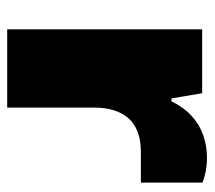

<svg xmlns="http://www.w3.org/2000/svg" viewBox="-50 -530 581 520"><g transform="rotate(90 240.0 -270.5)"><path d="M60 0V-528H233L247 -445H255Q271 -478 294.5 -499.5Q318 -521 347 -531Q376 -541 407 -541Q428 -541 445 -537.5Q462 -534 475 -529V-362H391Q360 -362 337 -353Q314 -344 300 -327.5Q286 -311 279 -288Q272 -265 272 -237V0Z"/></g></svg>

Font: Archivo SemiExpanded Black
Style: Regular
Weight: 900
Width: 6
Designer: Hector Gatti
Foundry: Omnibus-Type
Version: Version 2.001